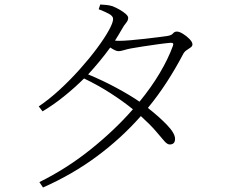

<svg xmlns="http://www.w3.org/2000/svg" viewBox="-20 -792 1040 852"><path d="M747.1 -587.9Q753.4 -603.5 736.8 -602.1Q717.3 -600.6 682.9 -595.9Q648.4 -591.3 614.3 -585.9Q580.1 -580.6 561 -577.1Q545.4 -574.2 530.3 -569.6Q515.1 -564.9 505.9 -564.9Q498.5 -564.9 489 -569.6Q479.5 -574.2 469.2 -581.1Q424.3 -519.5 371.1 -461.9Q435.5 -435.1 495.1 -403.1Q554.7 -371.1 599.1 -340.8Q650.9 -403.8 688.5 -467Q726.1 -530.3 747.1 -587.9ZM418 -751 424.8 -772Q438 -771.5 452.1 -770Q466.3 -768.6 480 -764.2Q494.6 -758.3 510.5 -749.3Q526.4 -740.2 537.6 -730.5Q548.8 -720.7 548.8 -712.9Q548.8 -701.2 539.6 -690.4Q530.3 -679.7 520 -661.1Q513.2 -648.9 505.6 -636.5Q498 -624 490.2 -611.8Q495.1 -611.3 499.8 -611.1Q504.4 -610.8 507.8 -610.8Q528.3 -610.8 559.6 -613.5Q590.8 -616.2 623.8 -619.9Q656.7 -623.5 682.9 -627Q709 -630.4 719.2 -631.8Q740.7 -634.8 747.3 -643.3Q753.9 -651.9 765.1 -651.9Q775.9 -651.9 792.2 -641.8Q808.6 -631.8 821.3 -618.4Q834 -605 834 -595.2Q834 -586.9 825.7 -581.3Q817.4 -575.7 807.1 -568.6Q796.9 -561.5 791 -548.8Q757.8 -485.8 719.5 -426.8Q681.2 -367.7 636.2 -313Q684.6 -275.4 720.7 -238Q756.8 -200.7 756.8 -175.8Q756.8 -150.9 732.9 -150.9Q722.2 -150.9 708.7 -166.5Q695.3 -182.1 671.4 -210.2Q647.5 -238.3 605 -276.9Q519.5 -179.7 411.6 -99.4Q303.7 -19 170.9 40L154.8 16.1Q275.9 -43.9 382.1 -128.9Q488.3 -213.9 569.8 -307.1Q524.4 -343.8 469.7 -378.9Q415 -414.1 353 -443.8Q310.1 -401.4 263.9 -364.3Q217.8 -327.1 168.9 -297.9L151.9 -319.8Q198.2 -351.1 245.1 -394.3Q292 -437.5 334.5 -485.1Q377 -532.7 410.2 -577.4Q443.4 -622.1 462.6 -656.7Q481.9 -691.4 481.9 -708Q481.9 -720.7 463.4 -730.7Q444.8 -740.7 418 -751Z"/></svg>

Font: Source Han Serif CN ExtraLight
Style: Regular
Weight: 250
Designer: Ryoko NISHIZUKA  (kana & ideographs); Frank Grießhammer (Latin, Greek & Cyrillic); Wenlong ZHANG  (bopomofo); Sandoll Co
Foundry: Adobe Systems Incorporated
Version: Version 1.001;PS 1.001;hotconv 16.6.54;makeotf.lib2.5.65590